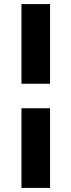

<svg xmlns="http://www.w3.org/2000/svg" viewBox="-20 -720 350 940"><path d="M85 -310V-700H225V-310ZM85 200V-190H225V200Z"/></svg>

Font: Scada
Style: Bold
Weight: 700
Designer: Jovanny Lemonad
Foundry: Jovanny Lemonad
Version: Version 4.100;PS 004.100;hotconv 1.0.88;makeotf.lib2.5.64775